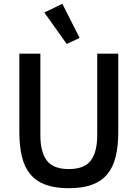

<svg xmlns="http://www.w3.org/2000/svg" viewBox="-20 -981 726 1013"><path d="M193 -698V-268Q193 -179 227 -134Q261 -89 343 -89Q425 -89 459 -134Q493 -179 493 -268V-698H604V-286Q604 -209 590 -153Q576 -97 545 -60.5Q514 -24 464.5 -6Q415 12 343 12Q271 12 221.5 -6Q172 -24 141 -60.5Q110 -97 96 -153Q82 -209 82 -286V-698ZM214 -915 309 -961 400 -781 332 -749Z"/></svg>

Font: IBM Plex Sans Thai Looped Medium
Style: Regular
Weight: 500
Designer: Mike Abbink, Paul van der Laan, Pieter van Rosmalen, Ben Mitchell, Mark Frömberg
Foundry: Bold Monday
Version: Version 1.1